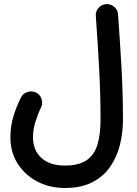

<svg xmlns="http://www.w3.org/2000/svg" viewBox="-20 -667 678 953"><path d="M31.7 14.2Q31.7 -42.5 47.4 -92Q63 -141.6 84 -183.1Q93.8 -203.6 116.2 -210.4Q138.7 -217.3 159.2 -207.5Q179.2 -197.8 186.3 -175.5Q193.4 -153.3 183.6 -133.3Q168 -101.6 155.8 -62.5Q143.6 -23.4 143.6 14.2Q143.6 78.1 185.1 116.5Q226.6 154.8 301.8 154.8Q370.6 154.8 409.2 128.7Q447.8 102.5 463.4 51.8Q479 1 479 -72.3Q479 -197.3 472.4 -321Q465.8 -444.8 455.6 -587.4Q453.6 -610.4 468.8 -627.7Q483.9 -645 506.8 -646.5Q529.8 -647.9 547.1 -633.1Q564.5 -618.2 565.9 -595.2Q576.2 -452.6 583.3 -326.7Q590.3 -200.7 590.3 -72.3Q590.3 -8.8 575.4 51.5Q560.5 111.8 527.1 160.4Q493.7 209 438.2 237.5Q382.8 266.1 301.8 266.1Q227.1 266.1 165.8 234.4Q104.5 202.6 68.1 146Q31.7 89.4 31.7 14.2Z"/></svg>

Font: Mikhak SemiBold
Style: Regular
Weight: 600
Designer: Amin Abedi
Version: Version 3.3